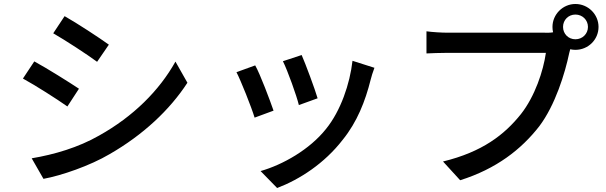

<svg xmlns="http://www.w3.org/2000/svg" viewBox="-20 -860 3040 963"><path d="M304 -779 247 -693C308 -658 417 -587 467 -550L526 -636C479 -670 366 -744 304 -779ZM152 -552 95 -466C159 -431 264 -364 318 -326L376 -415C328 -447 215 -518 152 -552ZM139 -66 198 37C287 21 432 -29 530 -87C697 -183 831 -308 920 -445L860 -551C779 -406 649 -276 477 -180C372 -120 252 -85 139 -66Z M1493 -584 1399 -553C1423 -505 1468 -379 1479 -333L1573 -367C1560 -412 1512 -541 1493 -584ZM1858 -520 1748 -555C1735 -440 1689 -304 1615 -213C1533 -110 1399 -34 1287 -2L1370 83C1483 40 1607 -40 1699 -159C1771 -248 1812 -352 1839 -460C1843 -477 1849 -495 1858 -520ZM1260 -532 1166 -498C1187 -458 1241 -323 1257 -270L1352 -305C1334 -357 1285 -488 1260 -532Z M2712 -696H2227C2194 -696 2147 -699 2119 -703V-592C2144 -593 2184 -595 2227 -595H2718C2705 -504 2663 -377 2593 -288C2510 -184 2399 -98 2202 -50L2288 44C2469 -13 2594 -110 2685 -227C2765 -333 2814 -493 2835 -594L2840 -613C2848 -611 2857 -610 2866 -610C2930 -610 2982 -661 2982 -725C2982 -788 2930 -840 2866 -840C2803 -840 2751 -788 2751 -725C2751 -716 2752 -707 2754 -698C2739 -695 2724 -696 2712 -696ZM2866 -663C2831 -663 2804 -690 2804 -725C2804 -760 2831 -787 2866 -787C2901 -787 2929 -760 2929 -725C2929 -690 2901 -663 2866 -663Z"/></svg>

Font: Spoqa Han Sans Neo Medium
Style: Regular
Weight: 500
Designer: [Spoqa Han Sans Neo] Dong-huui Kim ___ Younghwa Kang ___ Yujin Lee ___ [Noto Sans] Ryoko NISHIZUKA ____ (kana & ideograp
Foundry: Spoqa (http://www.spoqa-han-sans.com)
Version: Version 1.100;hotconv 1.0.109;makeotfexe 2.5.65596